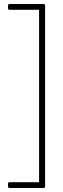

<svg xmlns="http://www.w3.org/2000/svg" viewBox="-20 -824 313 958"><path d="M28 114Q20 114 20 106V93Q20 85 28 85H175V-775H28Q20 -775 20 -783V-796Q20 -804 28 -804H197Q205 -804 205 -796V106Q205 114 197 114Z"/></svg>

Font: LINE Seed Sans KR Thin
Style: Regular
Weight: 250
Designer: LINE BX Design & Sandoll Inc & Dalton Maag Ltd
Foundry: Sandoll Inc.
Version: Version 1.000